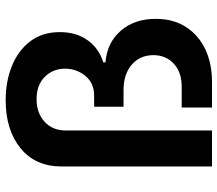

<svg xmlns="http://www.w3.org/2000/svg" viewBox="-66 -712 777 686"><g transform="rotate(-90 323.0 -368.5)"><path d="M372.9 0H282.3V-108.3H357.2Q408.4 -108.3 438.9 -136.5Q469.5 -164.8 469.5 -209.9Q469.1 -257.5 435.4 -286.8Q401.6 -316.1 344.1 -316.1H285.2V-421.2H325.6Q369.3 -421.2 395.1 -452.2Q420.8 -483.3 421.2 -524.5Q421.2 -568.2 392 -597.5Q362.9 -626.8 312.1 -626.8Q262.8 -626.8 231.5 -598.2Q200.3 -569.6 200.3 -522.4V0H71.7V-537.3Q71.7 -630.7 136.7 -683.9Q201.7 -737.2 308.6 -737.2Q376.1 -737.2 431.1 -714.8Q486.2 -692.5 519 -649.3Q551.8 -606.2 551.8 -543.3Q551.8 -485.1 522.7 -444.4Q493.6 -403.8 443.9 -388.5V-380.7Q514.2 -375 556.6 -326Q599.1 -277 599.1 -201.7V-200.3Q599.1 -138.8 570.5 -93.8Q541.9 -48.7 491.1 -24.3Q440.3 0 372.9 0Z"/></g></svg>

Font: Linik Sans SemiBold
Style: Regular
Weight: 600
Designer: Rasmus Andersson (font), Cristiano Sobral (main changes)
Foundry: rsms
Version: Version 3.018;June 1, 2022;FontCreator 14.0.0.2814 64-bit; t